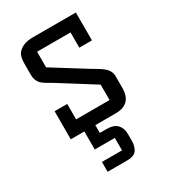

<svg xmlns="http://www.w3.org/2000/svg" viewBox="-177 -589 793 895"><g transform="rotate(-30 219.5 -141.5)"><path d="M389 -88Q389 0 303 0H193V42H230Q268 42 286 61Q304 80 304 112V149Q304 177 291 197Q278 217 236 217H134V164H242V97H134V0H61V-151H129V-68H309V-151L145 -254Q120 -270 102 -280Q84 -290 72 -300Q50 -320 50 -354V-411Q50 -453 64 -469Q91 -500 144 -500H377V-350H309V-432H129V-348L299 -242Q320 -229 336.5 -219.5Q353 -210 364 -200Q389 -179 389 -150Z"/></g></svg>

Font: Kelly Slab
Style: Regular
Weight: 400
Designer: Denis Masharov
Foundry: Denis Masharov
Version: Version 1.001